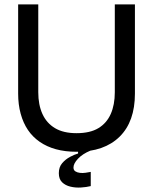

<svg xmlns="http://www.w3.org/2000/svg" viewBox="-20 -680 700 878"><path d="M395 171Q375 176 350 177.5Q325 179 302 173.5Q279 168 264 153.5Q249 139 249 112Q249 84 264.5 66Q280 48 301 37Q322 26 337 22V6L393 3V9Q357 24 336.5 46Q316 68 316 86Q316 98 324.5 103.5Q333 109 345.5 110.5Q358 112 371.5 110Q385 108 395 106ZM330 14Q278 14 236 2.5Q194 -9 161.5 -31.5Q129 -54 107.5 -86Q86 -118 74.5 -160Q63 -202 63 -252V-660H155V-258Q155 -201 174 -159Q193 -117 231.5 -94Q270 -71 330 -71Q392 -71 430 -94Q468 -117 486.5 -159Q505 -201 505 -258V-660H597V-252Q597 -124 527 -55Q457 14 330 14Z"/></svg>

Font: Bricolage Grotesque 60pt
Style: Regular
Weight: 400
Version: Version 1.001;gftools[0.9.33.dev8+g029e19f]